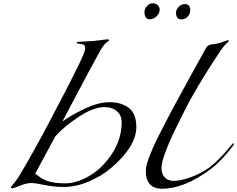

<svg xmlns="http://www.w3.org/2000/svg" viewBox="-20 -1132 1453 1176"><path d="M916 -1112Q934 -1112 946 -1100.5Q958 -1089 958 -1074Q958 -1050 939 -1032Q920 -1014 898 -1014Q865 -1014 865 -1058Q865 -1077 880 -1094.5Q895 -1112 916 -1112ZM1111 -1107Q1145 -1107 1145 -1070Q1145 -1046 1129 -1029.5Q1113 -1013 1091 -1013Q1058 -1013 1058 -1055Q1058 -1073 1074.5 -1090Q1091 -1107 1111 -1107ZM379 -9Q450 -9 529 -55.5Q608 -102 666.5 -191Q725 -280 725 -384Q725 -425 696.5 -450.5Q668 -476 619 -476Q553 -476 463 -417Q373 -358 319 -297L196 -69Q232 -37 272 -23Q312 -9 379 -9ZM368 13Q311 13 253 1Q195 -11 170 -11Q143 -11 102 5.5Q61 22 54 22Q47 22 47 15Q47 12 53 5.5Q59 -1 72 -17.5Q85 -34 98 -55Q178 -188 276 -373Q399 -605 467 -745Q502 -817 502 -836Q502 -858 485 -861Q482 -862 478 -862.5Q474 -863 470.5 -863.5Q467 -864 463.5 -864.5Q460 -865 457.5 -865.5Q455 -866 453 -867Q451 -868 450 -869Q449 -870 449 -872Q449 -875 463.5 -876Q478 -877 507.5 -878.5Q537 -880 554 -881Q571 -883 590 -885.5Q609 -888 621.5 -889.5Q634 -891 641 -891Q648 -891 648 -884Q648 -882 642.5 -879Q637 -876 625.5 -865.5Q614 -855 602 -835Q561 -766 362 -388Q427 -433 506 -469.5Q585 -506 651 -506Q723 -506 769 -471Q815 -436 815 -354Q815 -234 657 -100Q602 -54 524.5 -20.5Q447 13 368 13ZM1036 -463Q1132 -640 1244 -842Q1248 -848 1254 -852Q1260 -856 1264.5 -857.5Q1269 -859 1283 -861Q1297 -863 1304 -864Q1322 -867 1338.5 -873Q1355 -879 1363.5 -882.5Q1372 -886 1375 -886Q1381 -886 1381 -880Q1381 -878 1379 -876.5Q1377 -875 1372 -870.5Q1367 -866 1360.5 -859Q1354 -852 1342.5 -837.5Q1331 -823 1319 -804Q1180 -594 1108 -449Q1064 -362 1040 -312Q1016 -262 992.5 -198.5Q969 -135 969 -103Q969 -66 989.5 -45Q1010 -24 1045 -24Q1086 -24 1149.5 -47Q1213 -70 1265 -108Q1327 -156 1401 -248Q1405 -254 1409 -254Q1413 -254 1413 -250Q1413 -248 1411 -244Q1343 -152 1273 -98Q1110 24 973 24Q922 24 897.5 -4.5Q873 -33 873 -82Q873 -99 878 -120.5Q883 -142 894 -170.5Q905 -199 915.5 -223.5Q926 -248 944 -284.5Q962 -321 974 -344Q986 -367 1006.5 -406.5Q1027 -446 1036 -463Z"/></svg>

Font: Miama Nueva
Style: Medium
Weight: 400
Italic angle: -28°
Version: Version 1.0